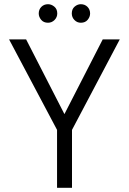

<svg xmlns="http://www.w3.org/2000/svg" viewBox="-20 -892 611 912"><path d="M23 0ZM23 0ZM322 0H251V-275L23 -705H104L286 -350L468 -705H549L322 -275ZM208 -784Q187 -784 175.5 -798Q164 -812 164 -828Q164 -847 176.5 -859.5Q189 -872 208 -872Q224 -872 238 -860.5Q252 -849 252 -828Q252 -810 239 -797Q226 -784 208 -784ZM364 -784Q346 -784 333.5 -797Q321 -810 321 -828Q321 -849 334.5 -860.5Q348 -872 364 -872Q383 -872 395.5 -859.5Q408 -847 408 -828Q408 -812 396.5 -798Q385 -784 364 -784Z"/></svg>

Font: Ulagadi Sans Light
Style: Regular
Weight: 300
Designer: Ninad Kale (Devanagari), Jonny Pinhorn (Latin)
Foundry: Indian Type Foundry
Version: Version 3.01;March 29, 2020;FontCreator 12.0.0.2522 64-bit; 